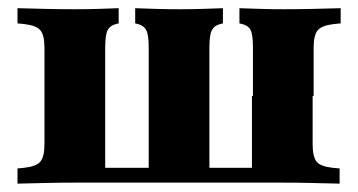

<svg xmlns="http://www.w3.org/2000/svg" viewBox="-20 -439 856 459"><path d="M158.9 -2.4Q122.6 -2.4 90.3 -1.6Q58.1 -0.8 21.8 0V-36.3L37.9 -37.9Q66.9 -41.1 76.6 -52.8Q86.3 -64.5 86.3 -94.4V-325Q86.3 -354.8 76.6 -366.5Q66.9 -378.2 37.9 -381.5L21.8 -383.1V-419.4Q58.1 -418.5 90.3 -417.7Q122.6 -416.9 158.9 -416.9Q187.9 -416.9 212.9 -417.7Q237.9 -418.5 263.7 -419.4V-383.1L257.3 -381.5Q243.5 -378.2 237.5 -367.3Q231.5 -356.5 231.5 -325V-37.9H708.9L729.8 -2.4H158.9ZM335.5 -18.5V-325Q335.5 -356.5 329.4 -367.3Q323.4 -378.2 309.7 -381.5L303.2 -383.1V-419.4Q329.8 -418.5 354.4 -417.7Q379 -416.9 408.1 -416.9Q437.1 -416.9 462.1 -417.7Q487.1 -418.5 512.9 -419.4V-383.1L506.5 -381.5Q492.7 -378.2 486.7 -367.3Q480.6 -356.5 480.6 -325V-18.5ZM584.7 -209.7V-325Q584.7 -356.5 579 -367.3Q573.4 -378.2 558.9 -381.5L552.4 -383.1V-419.4Q579 -418.5 604 -417.7Q629 -416.9 657.3 -416.9Q694.4 -416.9 726.2 -417.7Q758.1 -418.5 794.4 -419.4V-383.1L778.2 -381.5Q749.2 -378.2 739.5 -366.5Q729.8 -354.8 729.8 -325V-209.7ZM582.3 -2.4V-209.7H727.4V-94.4Q727.4 -64.5 736.7 -52.8Q746 -41.1 775 -37.9L791.9 -36.3V0Q754.8 -0.8 723 -1.6Q691.1 -2.4 654.8 -2.4Z"/></svg>

Font: Playfair 9pt Black
Style: Regular
Weight: 900
Designer: Claus Eggers Sørensen
Foundry: Claus Eggers Sørensen
Version: Version 2.203